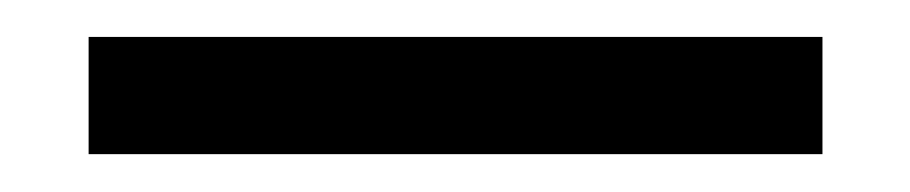

<svg xmlns="http://www.w3.org/2000/svg" viewBox="-20 20 493 104"><path d="M425.5 103.5H28V40H425.5Z"/></svg>

Font: Anek Kannada Medium
Style: Regular
Weight: 400
Version: Version 1.003